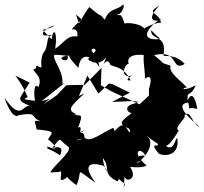

<svg xmlns="http://www.w3.org/2000/svg" viewBox="-56 -770 928 874"><path d="M50 -349C35 -324 17 -311 84 -287C47 -301 43 -210 -36 -326C-6 -238 21 -236 29 -246C120 -261 78 -237 129 -218C90 -224 104 -218 111 -181C208 -171 178 -168 163 -135C193 -114 219 -77 160 -103C156 -87 163 -100 217 -63C247 -125 164 -86 186 -102C228 -150 204 -138 254 -103C280 -85 180 -10 174 15C222 13 237 14 204 -13C243 14 204 54 230 49C279 28 209 13 292 73C324 4 277 -9 379 62C318 -19 351 -34 414 -16C450 22 420 23 412 -51C451 -1 405 18 479 56C517 3 437 18 513 67C502 95 509 92 511 30C511 64 577 48 535 -12C521 -11 594 -2 611 -17C537 -78 584 -106 606 -61C537 -67 614 -30 560 -28C584 -28 662 -111 612 -153C652 -116 675 -116 658 -107C619 -116 690 -48 664 -73C690 -55 764 -60 751 -140C742 -149 739 -78 700 -105C721 -114 752 -165 758 -177C730 -184 798 -238 783 -243C810 -279 820 -200 852 -193C731 -292 782 -301 801 -303C817 -246 777 -291 841 -274C844 -273 825 -377 798 -312C794 -362 810 -323 835 -382C781 -352 763 -369 795 -372C764 -405 708 -443 721 -471C666 -490 709 -468 645 -519C763 -547 720 -441 785 -479C738 -530 687 -508 688 -519C706 -616 629 -584 632 -633C662 -599 679 -595 666 -592C595 -584 592 -629 678 -686C676 -670 590 -662 670 -745C603 -706 667 -718 677 -667C627 -664 577 -625 599 -637C606 -650 547 -671 511 -663C491 -725 490 -689 475 -706C493 -695 516 -745 504 -750C481 -722 441 -736 421 -680C385 -723 428 -671 351 -738C335 -722 302 -657 294 -651C318 -621 319 -613 290 -704C334 -664 316 -697 271 -636C319 -645 281 -562 301 -603C249 -613 243 -580 195 -548C208 -618 187 -654 179 -591C114 -659 143 -620 194 -655C135 -640 105 -587 201 -617C143 -601 173 -592 146 -532C175 -552 124 -549 133 -464C118 -459 107 -486 108 -458C92 -453 90 -460 113 -430C139 -397 114 -371 119 -371C114 -386 92 -388 103 -311C72 -316 37 -315 72 -329C67 -323 68 -352 14 -426L79 -394ZM228 -388C233 -445 190 -486 190 -516C189 -522 195 -522 251 -516C266 -474 180 -509 256 -517C280 -511 225 -539 301 -461C311 -537 362 -519 397 -464C385 -533 343 -538 369 -549C410 -541 313 -500 359 -492C367 -483 407 -475 429 -513C402 -442 423 -511 443 -484C442 -459 501 -482 539 -404C501 -401 550 -432 552 -428C482 -405 512 -483 530 -479C525 -492 521 -526 598 -520C597 -470 600 -489 605 -409C593 -405 650 -455 622 -365V-335L579 -295L450 -355L403 -382L406 -461L330 -384L246 -382L203 -337L139 -293L170 -320L133 -309L240 -394ZM578 -306C542 -305 519 -239 570 -301C498 -292 525 -254 544 -256C507 -224 469 -209 531 -185C548 -148 544 -182 570 -162C585 -203 494 -172 548 -139C507 -221 498 -210 456 -162C455 -144 479 -161 459 -188C403 -163 354 -118 328 -144C330 -186 286 -145 330 -179C270 -151 338 -166 265 -131C336 -138 324 -135 293 -131C289 -112 331 -212 299 -188C330 -268 306 -234 267 -252C292 -254 218 -244 294 -249C250 -268 257 -280 329 -345L303 -333L342 -426L392 -344L440 -390L458 -386L535 -348L454 -306L550 -310Z"/></svg>

Font: Hussar Lance
Style: Regular
Weight: 700
Foundry: Cannot Into Space Fonts, PlusOne Fonts
Version: Version 2.27